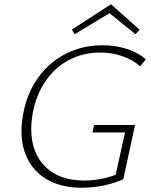

<svg xmlns="http://www.w3.org/2000/svg" viewBox="-20 -877 712 903"><path d="M133 -340Q127 -303 127 -270Q127 -158 193 -93Q259 -28 375 -28Q452 -28 524 -55L568 -254H415L422 -289H615L560 -34Q515 -14 464.5 -4Q414 6 365 6Q277 6 213 -26.5Q149 -59 115 -119.5Q81 -180 81 -261Q81 -296 89 -341Q107 -439 159.5 -512Q212 -585 290 -624.5Q368 -664 462 -664Q525 -664 578 -646.5Q631 -629 666 -598L639 -565Q605 -596 555 -613Q505 -630 451 -630Q372 -630 305.5 -595.5Q239 -561 194 -495.5Q149 -430 133 -340ZM617 -716 495 -815 331 -716 318 -738 502 -857 637 -737Z"/></svg>

Font: Ysabeau Light
Style: Italic
Weight: 300
Italic angle: -12°
Designer: Christian Thalmann (Catharsis Fonts)
Version: Version 0.003